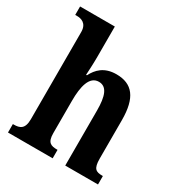

<svg xmlns="http://www.w3.org/2000/svg" viewBox="-178 -882 940 1005"><g transform="rotate(30 292.0 -380.0)"><path d="M17 0H287V-51H285C246 -51 224 -59 224 -116V-311C224 -397 240 -468 297 -468C346 -468 363 -418 363 -333V0H561V-51H558C519 -51 501 -60 501 -122V-354C501 -490 453 -548 357 -548C283 -548 247 -509 225 -466H220C221 -485 224 -532 224 -576V-760H14V-709H25C48 -709 86 -701 86 -647V-120C86 -60 58 -51 22 -51H17Z"/></g></svg>

Font: Noto Serif Ethiopic Condensed
Style: Bold
Weight: 700
Width: 3
Designer: Monotype Design Team
Foundry: Monotype Imaging Inc.
Version: Version 2.102